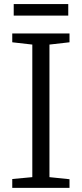

<svg xmlns="http://www.w3.org/2000/svg" viewBox="-20 -904 394 924"><path d="M135.5 -51.5V-689.5L39 -700.5V-743H314.5V-700.5L218 -689.5V-51.5L314.5 -41.5V0H39V-42.5ZM308.5 -884.5V-829H46V-884.5Z"/></svg>

Font: Merriweather 20pt Light
Style: Regular
Weight: 300
Version: Version 2.100